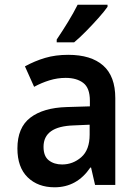

<svg xmlns="http://www.w3.org/2000/svg" viewBox="-20 -786 570 816"><path d="M212 10Q141 10 97.5 -32.5Q54 -75 54 -155Q54 -244 109 -286Q164 -328 263 -331L362 -334V-358Q362 -412 334 -433.5Q306 -455 259 -455Q224 -455 190 -444.5Q156 -434 125 -417L86 -504Q128 -527 172 -540Q216 -553 270 -553Q367 -553 418.5 -507.5Q470 -462 470 -369V0H384L367 -74H364Q307 10 212 10ZM244 -87Q290 -87 325.5 -118Q361 -149 361 -214V-256L293 -253Q165 -249 165 -162Q165 -122 187.5 -104.5Q210 -87 244 -87ZM221 -618Q246 -655 269.5 -693.5Q293 -732 310 -766H437V-757Q423 -737 398 -709Q373 -681 345.5 -653Q318 -625 295 -606H221Z"/></svg>

Font: Noto Sans Mono Condensed SemiBold
Style: Regular
Weight: 600
Width: 3
Designer: Monotype Design Team
Foundry: Monotype Imaging Inc.
Version: Version 2.014